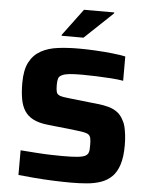

<svg xmlns="http://www.w3.org/2000/svg" viewBox="-60 -950 788 1007"><g transform="rotate(5 334.0 -446.5)"><path d="M353 8Q309 8 258.5 6Q208 4 160 0Q112 -4 74 -8V-138Q114 -135 155.5 -132Q197 -129 234 -128Q271 -127 297 -127Q348 -127 375.5 -130Q403 -133 416 -140Q426 -146 430 -154.5Q434 -163 434.5 -174.5Q435 -186 435 -200Q435 -219 432.5 -231.5Q430 -244 422.5 -250.5Q415 -257 399 -260.5Q383 -264 356 -267L202 -284Q157 -289 127.5 -304Q98 -319 81.5 -344.5Q65 -370 58.5 -406.5Q52 -443 52 -491Q52 -560 73.5 -600.5Q95 -641 133 -662Q171 -683 221.5 -689.5Q272 -696 331 -696Q374 -696 420 -693.5Q466 -691 508 -686.5Q550 -682 578 -676V-548Q550 -553 512 -555.5Q474 -558 434.5 -559.5Q395 -561 361 -561Q320 -561 295 -558.5Q270 -556 256 -549Q240 -542 236.5 -529Q233 -516 233 -496Q233 -472 236.5 -459Q240 -446 255.5 -440.5Q271 -435 304 -432L457 -415Q487 -412 512.5 -405Q538 -398 558.5 -383.5Q579 -369 593 -341Q601 -328 605.5 -309Q610 -290 613 -265.5Q616 -241 616 -210Q616 -150 603 -109.5Q590 -69 566 -45.5Q542 -22 509 -10.5Q476 1 436.5 4.5Q397 8 353 8ZM236 -755V-760L341 -901H500V-896L351 -755Z"/></g></svg>

Font: Saira SemiExpanded
Style: Bold
Weight: 700
Width: 6
Designer: Hector Gatti with collaboration of the Omnibus-Type team
Foundry: Omnibus-Type
Version: Version 1.101